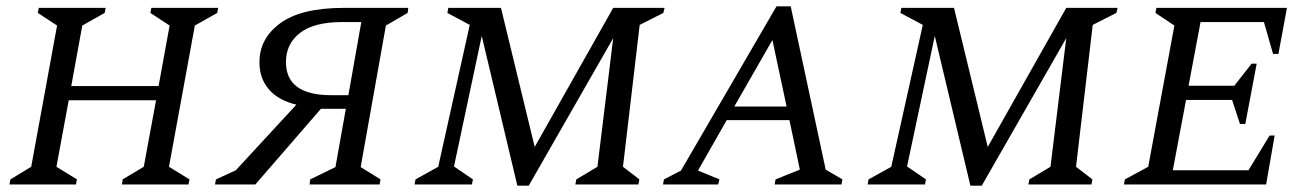

<svg xmlns="http://www.w3.org/2000/svg" viewBox="-20 -585 4137 609"><path d="M10 0 13 -16 79 -56 161 -504 100 -544 103 -560H315L312 -544L241 -504L206 -312H483L518 -504L457 -544L460 -560H672L669 -544L598 -504L516 -56L581 -16L578 0H367L369 -16L436 -56L475 -267H198L159 -56L224 -16L221 0Z M790 0H662L665 -16L728 -45L920 -253Q862 -267 832.5 -302Q803 -337 803 -386Q802 -462 868.5 -511Q935 -560 1070 -560H1275L1273 -544L1204 -504L1124 -55L1187 -16L1184 0H962L964 -16L1044 -55L1077 -240H998ZM1031 -283H1085L1126 -515H1064Q976 -515 931.5 -480.5Q887 -446 887 -388Q887 -283 1031 -283Z M1295 0 1298 -16 1370 -56 1470 -506 1399 -544 1402 -560H1569L1676 -119L1925 -560H2088L2084 -544L2009 -506L1956 -56L2008 -16L2005 0H1805L1808 -16L1875 -56L1925 -464L1657 4H1621L1508 -471L1420 -57L1480 -16L1477 0Z M2083 0 2086 -16 2140 -44 2443 -565H2488L2599 -47L2652 -16L2649 0H2437L2440 -16L2517 -47L2484 -204H2285L2194 -44L2262 -16L2258 0ZM2309 -247H2475L2430 -458Z M2732 0 2735 -16 2807 -56 2907 -506 2836 -544 2839 -560H3006L3113 -119L3362 -560H3525L3521 -544L3446 -506L3393 -56L3445 -16L3442 0H3242L3245 -16L3312 -56L3362 -464L3094 4H3058L2945 -471L2857 -57L2917 -16L2914 0Z M3545 0 3548 -16 3622 -56 3705 -504 3645 -544 3648 -560H4062L4035 -414H4018L3989 -515H3788L3750 -313H3895L3950 -383H3966L3930 -192H3913L3888 -268H3742L3700 -45H3940L4007 -155H4023L3996 0Z"/></svg>

Font: Spectral SC
Style: Italic
Weight: 400
Italic angle: -10°
Designer: Jean-Baptiste Levee
Foundry: Production Type
Version: Version 2.001